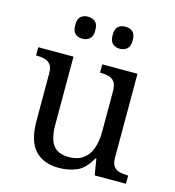

<svg xmlns="http://www.w3.org/2000/svg" viewBox="-111 -838 858 942"><g transform="rotate(15 317.5 -367.0)"><path d="M273 10Q194 10 151 -36.5Q108 -83 108 -186V-426Q108 -456 96.5 -470.5Q85 -485 66.5 -489.5Q48 -494 26 -494H23V-536H202V-191Q202 -148 211.5 -117Q221 -86 244 -70Q267 -54 307 -54Q351 -54 379 -74.5Q407 -95 420 -131.5Q433 -168 433 -216V-422Q433 -454 422 -469Q411 -484 392.5 -489Q374 -494 351 -494H348V-536H527V-109Q527 -80 538.5 -65.5Q550 -51 568.5 -46.5Q587 -42 609 -42H612V0H453L440 -81H435Q404 -25 363 -7.5Q322 10 273 10ZM411 -632Q389 -632 374.5 -644.5Q360 -657 360 -688Q360 -720 374.5 -732Q389 -744 411 -744Q432 -744 447 -732Q462 -720 462 -688Q462 -657 447 -644.5Q432 -632 411 -632ZM221 -632Q199 -632 184.5 -644.5Q170 -657 170 -688Q170 -720 184.5 -732Q199 -744 221 -744Q242 -744 257 -732Q272 -720 272 -688Q272 -657 257 -644.5Q242 -632 221 -632Z"/></g></svg>

Font: Noto Rashi Hebrew
Style: Regular
Weight: 400
Version: Version 1.006